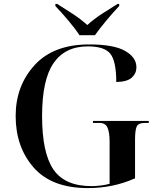

<svg xmlns="http://www.w3.org/2000/svg" viewBox="-20 -951 809 981"><path d="M429 10Q559 10 670 -40V-238Q670 -286 678.5 -304.5Q687 -323 720 -323H740V-333H455V-323H488Q519 -323 529.5 -298.5Q540 -274 540 -227V-12Q519 -6 493.5 -3Q468 0 448 0Q311 0 253 -85Q195 -170 195 -358Q195 -544 254 -629Q313 -714 429 -714Q514 -714 544 -676Q574 -638 574 -532Q630 -533 653.5 -554.5Q677 -576 677 -607Q677 -658 619 -691Q561 -724 436 -724Q253 -724 156.5 -618Q60 -512 60 -358Q60 -200 152 -95Q244 10 429 10ZM386 -771H465Q489 -805 524.5 -847.5Q560 -890 589 -920V-931H581Q545 -909 502.5 -881.5Q460 -854 426 -823Q392 -854 349.5 -881.5Q307 -909 272 -931H263V-920Q292 -890 328 -847.5Q364 -805 386 -771Z"/></svg>

Font: Noto Serif Display Semi
Style: Regular
Weight: 600
Designer: Monotype Design Team
Foundry: Monotype Imaging Inc.
Version: Version 1.900